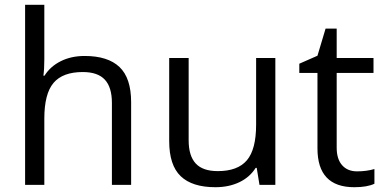

<svg xmlns="http://www.w3.org/2000/svg" viewBox="-20 -780 1621 810"><path d="M452.1 0V-346.2Q452.1 -411.6 422.4 -443.8Q392.6 -476.1 329.1 -476.1Q244.6 -476.1 205.8 -430.2Q167 -384.3 167 -279.8V0H85.9V-759.8H167V-529.8Q167 -488.3 163.1 -460.9H168Q191.9 -499.5 236.1 -521.7Q280.3 -543.9 336.9 -543.9Q435.1 -543.9 484.1 -497.3Q533.2 -450.7 533.2 -349.1V0Z M775.9 -535.2V-188Q775.9 -122.6 805.7 -90.3Q835.4 -58.1 898.9 -58.1Q982.9 -58.1 1021.7 -104Q1060.5 -149.9 1060.5 -253.9V-535.2H1141.6V0H1074.7L1063 -71.8H1058.6Q1033.7 -32.2 989.5 -11.2Q945.3 9.8 888.7 9.8Q791 9.8 742.4 -36.6Q693.8 -83 693.8 -185.1V-535.2Z M1319.3 -153.8V-472.2H1242.7V-511.2L1319.3 -544.9L1353.5 -659.2H1400.4V-535.2H1555.7V-472.2H1400.4V-157.2Q1400.4 -108.9 1423.3 -83Q1446.3 -57.1 1486.3 -57.1Q1526.4 -57.1 1559.6 -66.9V-4.9Q1529.3 9.8 1474.6 9.8Q1319.3 9.8 1319.3 -153.8Z"/></svg>

Font: OpenSans-Regular
Style: Regular
Weight: 400
Foundry: Ascender Corporation
Version: Version 1.10